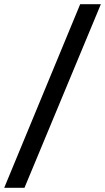

<svg xmlns="http://www.w3.org/2000/svg" viewBox="-89 -730 498 910"><path d="M-69 160 291 -710H389L27 160Z"/></svg>

Font: Source Sans 3 ExtraBold
Style: Italic
Weight: 800
Italic angle: -11°
Version: Version 3.052;hotconv 1.1.0;makeotfexe 2.6.0